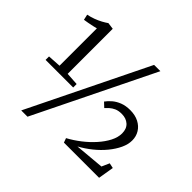

<svg xmlns="http://www.w3.org/2000/svg" viewBox="-200 -1041 1318 1318"><g transform="rotate(45 459.0 -382.0)"><path d="M135 -352V-714.5Q126 -712 106 -707.5Q86 -703 64.2 -699Q42.5 -695 30.5 -693.5L21.5 -734Q49.5 -739.5 76.5 -749.5Q103.5 -759.5 126.5 -772Q149.5 -784.5 165.5 -796L214 -789.5V-352L307 -346V-312.5H39V-346ZM590 -815H651L227 51H166ZM518 -32Q564.5 -57 609 -91.5Q653.5 -126 689.2 -166Q725 -206 746.2 -247.2Q767.5 -288.5 767.5 -327Q767.5 -372 740.8 -396.2Q714 -420.5 671 -420.5Q639.5 -420.5 618 -410.8Q596.5 -401 582.2 -387.8Q568 -374.5 557.5 -363.5L525 -394Q540 -415 563 -434.8Q586 -454.5 618.2 -467.2Q650.5 -480 694 -480Q742 -480 777.5 -461.8Q813 -443.5 832 -412.2Q851 -381 851 -342Q851 -304 832 -263.2Q813 -222.5 780 -182.2Q747 -142 704.2 -107.5Q661.5 -73 614 -47L827.5 -66L852.5 -122L890 -114L871 0H529.5Z"/></g></svg>

Font: Merriweather 28pt Light
Style: Regular
Weight: 300
Version: Version 2.100